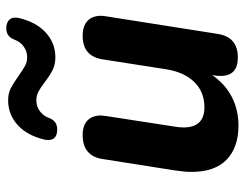

<svg xmlns="http://www.w3.org/2000/svg" viewBox="-106 -682 797 626"><g transform="rotate(-90 293.0 -368.5)"><path d="M46 -143Q46 -165 51 -198L88 -433Q98 -498 166 -498Q197 -498 213.5 -482.5Q230 -467 230 -438Q229 -429 228 -420L194 -200Q191 -184 191 -169Q191 -101 257 -101Q307 -101 339.5 -134.5Q372 -168 381 -228L413 -433Q423 -498 490 -498Q521 -498 538 -482.5Q555 -467 555 -438Q555 -432 553 -420L496 -58Q486 8 419 8Q359 8 359 -48Q359 -59 360 -65L362 -76Q333 -34 291 -12Q249 10 197 10Q126 10 86 -28.5Q46 -67 46 -143ZM150 -610Q150 -617 151 -621Q164 -678 198.5 -709.5Q233 -741 279 -741Q302 -741 318.5 -732.5Q335 -724 359 -707Q379 -693 391.5 -686Q404 -679 420 -679Q439 -679 454.5 -690Q470 -701 477 -720Q487 -747 514 -747Q530 -747 539.5 -739.5Q549 -732 549 -718Q549 -711 548 -707Q535 -650 500.5 -618.5Q466 -587 420 -587Q396 -587 378 -596Q360 -605 338 -622Q320 -636 307 -642.5Q294 -649 279 -649Q260 -649 244.5 -638Q229 -627 222 -608Q212 -581 185 -581Q150 -581 150 -610Z"/></g></svg>

Font: SN Pro Bold
Style: Bold Italic
Weight: 700
Italic angle: -9°
Designer: Tobias Whetton
Foundry: Supernotes
Version: Version 1.003